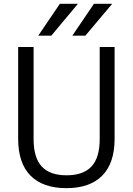

<svg xmlns="http://www.w3.org/2000/svg" viewBox="-20 -977 695 1007"><path d="M427.7 -790H359.4L472.7 -957H568.4ZM249 -790H180.7L293.9 -957H388.7ZM75.2 -250V-730.5H156.2V-247.1Q156.2 -150.4 198.7 -104Q241.2 -57.6 329.1 -57.6Q417 -57.6 460 -104Q502.9 -150.4 502.9 -247.1V-730.5H581.1V-250Q581.1 -121.1 516.1 -55.7Q451.2 9.8 328.1 9.8Q205.1 9.8 140.1 -55.7Q75.2 -121.1 75.2 -250Z"/></svg>

Font: Mgen+ 1c regular
Style: Regular
Weight: 400
Designer: [Source Han Sans]
Ryoko NISHIZUKA  (kana & ideographs); Paul D. Hunt (Latin, Greek & Cyrillic); Wenlong ZHANG  (bopomofo
Version: Version 1.059.20150602